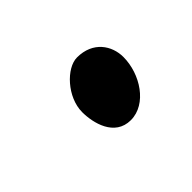

<svg xmlns="http://www.w3.org/2000/svg" viewBox="-42 -171 257 257"><g transform="rotate(-45 87.0 -42.0)"><path d="M149.9 -53.7C149.9 -75.2 135.7 -97.2 105.5 -97.2C85.4 -97.2 58.6 -68.8 58.6 -40.5C58.6 -20 66.4 13.2 97.2 13.2C127.4 13.2 149.9 -21.5 149.9 -53.7Z"/></g></svg>

Font: Cardo
Style: Italic
Weight: 400
Designer: David J. Perry
Foundry: David J. Perry
Version: Version 0.99